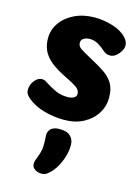

<svg xmlns="http://www.w3.org/2000/svg" viewBox="-128 -624 734 1006"><g transform="rotate(15 239.0 -120.5)"><path d="M432.3 -492.8Q440.1 -484.8 445.6 -474.1Q451.1 -463.3 451.1 -450.1Q451.1 -436.6 441.5 -420.1Q431.9 -403.6 417.2 -391.8Q402.6 -380.1 386.1 -380.1Q371.4 -380.1 362.3 -385.1Q353.1 -390.1 345.3 -397.1Q330.7 -411.3 308.7 -424Q286.8 -436.7 261.1 -436.7Q243.7 -436.7 229.8 -428.4Q215.9 -420.2 215.9 -403.6Q215.9 -384.2 236.4 -371.3Q256.9 -358.4 303.7 -333.1Q343.3 -312.2 373.9 -291.1Q404.4 -269.9 421.7 -240.7Q438.9 -211.4 438.9 -164.4Q438.9 -118.2 414.3 -79Q389.8 -39.8 344.9 -15.9Q300.1 8 239.4 8Q184.4 8 130.4 -7.2Q76.4 -22.3 38.4 -54.6Q29.9 -62.1 23.4 -71.6Q16.9 -81 16.9 -96.6Q16.9 -123.1 34.9 -145.8Q53 -168.4 73.9 -168.4Q82 -168.4 87.9 -166.4Q93.8 -164.4 100.8 -159.4Q132.8 -138.3 162.1 -125.3Q191.4 -112.3 225.4 -112.3Q248.7 -112.3 261.5 -120.1Q274.3 -127.9 274.3 -141.3Q274.3 -162.6 253.1 -177Q231.8 -191.4 197.1 -208.1Q140.2 -235.3 108 -261.7Q75.8 -288 62.3 -317.7Q48.8 -347.3 48.8 -382.9Q48.8 -431.1 76.4 -469.3Q104 -507.6 151.4 -529.8Q198.8 -552.1 258.8 -552.1Q305.8 -552.1 355 -537.5Q404.2 -522.9 432.3 -492.8ZM170.7 115.1Q168.7 91.1 183.7 75.7Q198.7 60.3 231.6 60.3Q272.2 60.3 290.5 78.4Q308.8 96.4 309.6 121.6Q310.6 155.3 300.8 187.8Q291.1 220.3 276.1 246.4Q261 272.6 244.7 288Q230.2 302 221.1 306.4Q211.9 310.9 197.1 310.9Q178.8 310.9 162.7 300.1Q146.7 289.3 146.7 271.2Q146.7 261.7 150.2 250.8Q153.8 239.9 159.6 225.2Q170.6 197.8 172 171.9Q173.4 146.1 170.7 115.1Z"/></g></svg>

Font: Playpen Sans
Style: Regular
Weight: 400
Designer: Laura Meseguer, Veronika Burian, José Scaglione, Kostas Bartsokas, Vera Evstafieva, Tom Grace, Yorlmar Campos
Foundry: TypeTogether
Version: Version 2.000